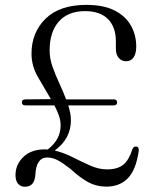

<svg xmlns="http://www.w3.org/2000/svg" viewBox="-20 -736 614 768"><path d="M42 -35.5Q42 -77.5 73.2 -108Q104.5 -138.5 159.5 -138.5Q165 -138.5 171 -138Q223 -178.5 222.5 -234.5Q222.5 -254 215.5 -274Q208.5 -294 197.5 -314.5H82Q67.5 -314.5 67.5 -326.5Q67.5 -338.5 82 -338.5L183.5 -339.5Q158 -382.5 132 -427.5Q106 -472.5 106 -521Q106 -606 162.2 -661.2Q218.5 -716.5 326 -716.5Q394.5 -716.5 438.5 -694Q482.5 -671.5 503.8 -633.5Q525 -595.5 525 -549.5Q525 -521.5 514.2 -506.2Q503.5 -491 484.5 -491Q466.5 -491 455 -504.2Q443.5 -517.5 443.5 -541V-570Q443.5 -628 411.8 -659.8Q380 -691.5 320.5 -691.5Q252 -691.5 215.2 -649.8Q178.5 -608 178.5 -534Q178.5 -502.5 189.8 -470Q201 -437.5 216.5 -404.5Q232 -371.5 244.5 -338.5H434.5Q448.5 -338.5 448.5 -326.5Q448.5 -314.5 434.5 -314.5H253Q258 -298.5 261 -283Q264 -267.5 263.5 -252.5Q263.5 -219 248 -188.8Q232.5 -158.5 199 -134Q235.5 -125 271 -107Q306.5 -89 340.8 -73.8Q375 -58.5 408 -58.5Q450.5 -58.5 473.2 -77.2Q496 -96 509 -138Q514 -151 525 -150Q536.5 -148.5 535 -132.5Q524 -56 491.2 -22.8Q458.5 10.5 405.5 10.5Q366.5 10.5 334.2 -6.5Q302 -23.5 260.5 -61.5Q229.5 -85.5 209.5 -95.8Q189.5 -106 168.5 -106Q125.5 -106 121.5 -38Q119 11 79.5 11Q62.5 11 52.2 -1Q42 -13 42 -35.5Z"/></svg>

Font: Fraunces 72pt Soft Light
Style: Regular
Weight: 300
Version: Version 1.000;[b76b70a41]